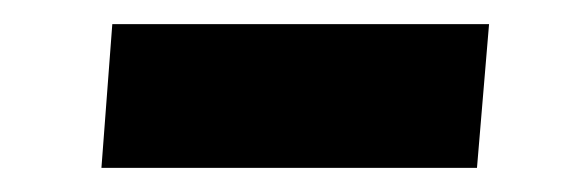

<svg xmlns="http://www.w3.org/2000/svg" viewBox="-20 -350 484 159"><path d="M64 -211 73 -330H385L375 -211Z"/></svg>

Font: Muli ExtraBold
Style: Italic
Weight: 800
Italic angle: -4.541°
Designer: Vernon Adams
Foundry: Vernon Adams
Version: Version 2.000